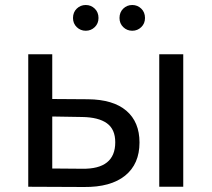

<svg xmlns="http://www.w3.org/2000/svg" viewBox="-20 -747 847 768"><path d="M316 1 93 0V-530H189V-351L332 -350Q433 -349 485.5 -304Q538 -259 538 -177Q538 -91 480.5 -44.5Q423 2 316 1ZM617 0V-530H713V0ZM309 -72Q441 -70 441 -178Q441 -230 407.5 -254Q374 -278 309 -279L189 -281V-73ZM323 -624Q302 -624 287 -638.5Q272 -653 272 -675Q272 -698 287 -712.5Q302 -727 323 -727Q344 -727 359 -712.5Q374 -698 374 -675Q374 -653 359 -638.5Q344 -624 323 -624ZM509 -624Q488 -624 473 -638.5Q458 -653 458 -675Q458 -698 473 -712.5Q488 -727 509 -727Q530 -727 545 -712.5Q560 -698 560 -675Q560 -653 545 -638.5Q530 -624 509 -624Z"/></svg>

Font: Montserrat Medium
Style: Regular
Weight: 500
Designer: Julieta Ulanovsky
Foundry: Julieta Ulanovsky
Version: Version 9.000; ttfautohint (v1.8.4.7-5d5b)